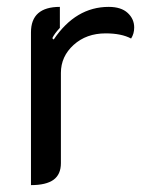

<svg xmlns="http://www.w3.org/2000/svg" viewBox="-20 -529 445 558"><path d="M157 -317V-55Q157 -22 135.5 -6.5Q114 9 70 9V-435Q70 -509 154 -509V-448Q138 -431 132 -418L136 -414Q200 -509 296 -509Q332 -509 351 -491.5Q370 -474 370 -449Q370 -431 361 -417Q333 -432 287 -432Q231 -432 194 -398.5Q157 -365 157 -317Z"/></svg>

Font: K2D
Style: Regular
Weight: 400
Version: Version 1.000; ttfautohint (v1.6)